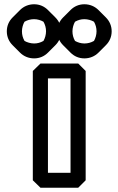

<svg xmlns="http://www.w3.org/2000/svg" viewBox="-20 -846 556 901"><path d="M205 -478H311V-35H205ZM170 -548 134 -513V0L170 35H347L382 0V-513L347 -548ZM376 -756C392 -756 409 -751 421 -744C429 -730 433 -715 433 -699C433 -683 428 -666 421 -654C407 -646 392 -642 376 -642C360 -642 344 -647 332 -654C324 -668 320 -683 320 -699C320 -715 325 -732 332 -744C346 -752 360 -756 376 -756ZM376 -826C350 -826 328 -816 311 -799L276 -764C259 -747 249 -725 249 -699C249 -673 259 -651 276 -634L311 -599C328 -582 350 -572 376 -572C402 -572 425 -582 442 -599L477 -634C494 -651 504 -673 504 -699C504 -725 494 -747 477 -764L442 -799C425 -816 402 -826 376 -826ZM140 -756C156 -756 172 -751 184 -744C192 -730 196 -715 196 -699C196 -683 191 -666 184 -654C170 -646 156 -642 140 -642C124 -642 107 -647 95 -654C87 -668 83 -683 83 -699C83 -715 88 -732 95 -744C109 -752 124 -756 140 -756ZM140 -826C114 -826 91 -816 74 -799L39 -764C22 -747 12 -725 12 -699C12 -673 22 -651 39 -634L74 -599C91 -582 114 -572 140 -572C166 -572 188 -582 205 -599L240 -634C257 -651 267 -673 267 -699C267 -725 257 -747 240 -764L205 -799C188 -816 166 -826 140 -826Z"/></svg>

Font: Hussar Press
Style: Bold
Weight: 700
Foundry: Cannot Into Space Fonts
Version: Version 1.43